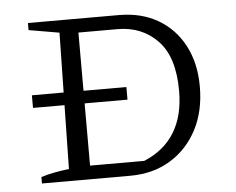

<svg xmlns="http://www.w3.org/2000/svg" viewBox="-43 -571 762 621"><g transform="rotate(-5 338.0 -260.5)"><path d="M364 -521Q437 -521 491 -489.5Q545 -458 575 -401Q605 -344 605 -268Q605 -188 573.5 -128Q542 -68 486 -34Q430 0 356 0H69V-21Q88 -27 110.5 -31.5Q133 -36 160 -39L168 -481L69 -498V-521ZM405 -44Q537 -99 537 -260Q537 -370 486 -423Q435 -476 356 -476H229V-44ZM61.4 -287H368.2V-246H61.4Z"/></g></svg>

Font: Piazzolla SC Light
Style: Regular
Weight: 300
Designer: Juan Pablo del Peral
Foundry: Huerta Tipografica
Version: Version 1.330